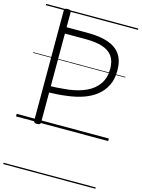

<svg xmlns="http://www.w3.org/2000/svg" viewBox="-176 -987 1077 1459"><g transform="rotate(15 362.5 -257.5)"><path d="M169 14Q155 14 148.5 9.5Q142 5 142 -5V-871Q142 -881 148.5 -885.5Q155 -890 169 -890Q184 -890 190 -885.5Q196 -881 196 -871V-754H360Q457 -754 522 -732Q587 -710 620.5 -662Q654 -614 654 -535Q654 -468 629.5 -418Q605 -368 561.5 -333.5Q518 -299 460 -279Q402 -259 335 -251Q300 -246 264 -243.5Q228 -241 196 -240V-5Q196 5 190 9.5Q184 14 169 14ZM196 -290Q219 -290 241.5 -291.5Q264 -293 288 -295.5Q312 -298 335 -300Q411 -310 470 -337Q529 -364 563.5 -413Q598 -462 598 -534Q598 -596 571 -633Q544 -670 491.5 -687Q439 -704 360 -704H196ZM0 365H725V375H0ZM0 -20H725V0H0ZM0 -505H725V-500H0ZM0 -885H725V-875H0Z"/></g></svg>

Font: Playwrite AT Guides
Style: Regular
Weight: 400
Designer: Veronika Burian, José Scaglione
Foundry: TypeTogether
Version: Version 1.003